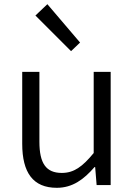

<svg xmlns="http://www.w3.org/2000/svg" viewBox="-20 -883 642 916"><path d="M251 13C326 13 380 -27 431 -86H434L441 0H508V-540H427V-153C373 -87 332 -58 275 -58C200 -58 168 -103 168 -207V-540H86V-197C86 -59 138 13 251 13ZM319 -639 362 -680 206 -863 149 -809Z"/></svg>

Font: Noto Sans CJK HK DemiLight
Style: Regular
Weight: 350
Designer: Ryoko NISHIZUKA 西塚涼子 (kana, bopomofo & ideographs); Paul D. Hunt (Latin, Greek & Cyrillic); Sandoll Communications 산돌커뮤니
Foundry: Adobe
Version: Version 2.004;hotconv 1.0.118;makeotfexe 2.5.65603